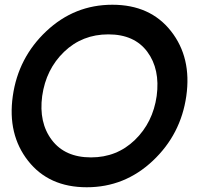

<svg xmlns="http://www.w3.org/2000/svg" viewBox="-20 -780 844 810"><path d="M624.5 -101.5Q506 10 346 10Q186 10 98.5 -101.5Q11 -213 34 -375Q57 -537 175.5 -648.5Q294 -760 454 -760Q614 -760 701.5 -648.5Q789 -537 766 -375Q743 -213 624.5 -101.5ZM364 -116Q473 -116 549 -189.5Q625 -263 641 -375Q656 -488 601.5 -561.5Q547 -635 437 -635Q327 -635 250.5 -561.5Q174 -488 158 -375Q143 -263 198.5 -189.5Q254 -116 364 -116Z"/></svg>

Font: Oakes Grotesk
Style: Bold Italic
Weight: 600
Italic angle: -8°
Designer: Samuel Oakes
Foundry: Samuel Oakes
Version: Version 1.000;PS 001.000;hotconv 1.0.88;makeotf.lib2.5.64775